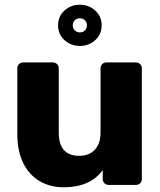

<svg xmlns="http://www.w3.org/2000/svg" viewBox="-20 -785 681 815"><path d="M249.8 10Q193 10 148.5 -16.1Q104 -42.1 78.8 -92.5Q53.5 -142.9 53.5 -215.9V-494.9Q53.5 -505.5 60.8 -512.8Q68 -520 78.6 -520H204.4Q215 -520 222.2 -512.8Q229.5 -505.5 229.5 -494.9V-222.1Q229.5 -123.6 316.6 -123.6Q358.2 -123.6 382.5 -149.4Q406.8 -175.2 406.8 -222.1V-494.9Q406.8 -505.5 414 -512.8Q421.3 -520 431.9 -520H557Q567.6 -520 574.9 -512.8Q582.1 -505.5 582.1 -494.9V-25.1Q582.1 -14.5 574.9 -7.2Q567.6 0 557 0H441.3Q430.6 0 423.4 -7.2Q416.1 -14.5 416.1 -25.1V-63.4Q390.4 -27.1 348.8 -8.6Q307.3 10 249.8 10ZM319.1 -590Q281 -590 253.7 -614.7Q226.5 -639.5 226.5 -677.5Q226.5 -715.5 253.6 -740.2Q280.8 -765 318.9 -765Q357 -765 384.2 -740.2Q411.5 -715.5 411.5 -677.5Q411.5 -639.5 384.4 -614.7Q357.2 -590 319.1 -590ZM319 -647.5Q332 -647.5 340.5 -656Q349 -664.5 349 -677.5Q349 -690.5 340.5 -699Q332 -707.5 319 -707.5Q306 -707.5 297.5 -699Q289 -690.5 289 -677.5Q289 -664.5 297.5 -656Q306 -647.5 319 -647.5Z"/></svg>

Font: Rubik Light
Style: Regular
Weight: 300
Designer: Hubert and Fischer
Foundry: Hubert and Fischer
Version: Version 2.300;gftools[0.9.30]